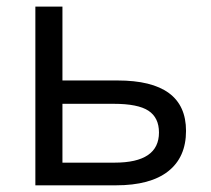

<svg xmlns="http://www.w3.org/2000/svg" viewBox="-20 -555 632 575"><path d="M323.2 -67.9Q456.1 -67.9 456.1 -158.2Q456.1 -202.6 424.6 -223.4Q393.1 -244.1 320.8 -244.1H167V-67.9ZM167 -314H332Q537.1 -314 537.1 -163.1Q537.1 -84 483.6 -42Q430.2 0 327.1 0H85.9V-535.2H167Z"/></svg>

Font: OpenSans
Style: Regular
Weight: 400
Foundry: Ascender Corporation
Version: Version 1.10